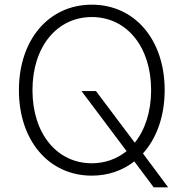

<svg xmlns="http://www.w3.org/2000/svg" viewBox="-20 -736 795 822"><path d="M638 66H700L592 -79C650 -143 685 -238 685 -350C685 -566 557 -716 373 -716C189 -716 61 -566 61 -350C61 -134 189 16 373 16C443 16 505 -6 555 -45ZM373 -37C223 -37 119 -165 119 -350C119 -535 223 -663 373 -663C523 -663 627 -535 627 -350C627 -258 601 -180 557 -125L391 -346H329L522 -89C481 -56 430 -37 373 -37Z"/></svg>

Font: Uncut Sans Light
Style: Regular
Weight: 300
Designer: Kasper Nordkvist
Foundry: UNCUT.wtf
Version: Version 1.304;Glyphs 3.2 (3246)